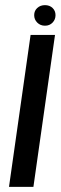

<svg xmlns="http://www.w3.org/2000/svg" viewBox="-20 -727 236 747"><path d="M15 0 99 -591H194L110 0ZM155 -627Q137 -627 125 -639Q113 -651 113 -668Q113 -685 125 -696Q137 -707 155 -707Q173 -707 184.5 -696Q196 -685 196 -668Q196 -651 184.5 -639Q173 -627 155 -627Z"/></svg>

Font: Alumni Sans SemiBold
Style: Italic
Weight: 600
Italic angle: -8°
Version: Version 1.016